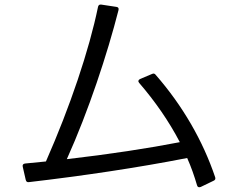

<svg xmlns="http://www.w3.org/2000/svg" viewBox="-20 -788 1040 836"><path d="M92 -5C94 3 98 6 106 5C338 -22 581 -58 795 -100C812 -62 826 -22 838 19C840 27 846 29 854 26L910 -1C917 -4 919 -9 917 -16C863 -176 775 -328 658 -462C654 -468 648 -469 642 -466L590 -444C582 -440 580 -434 586 -427C655 -347 715 -261 763 -169C630 -143 454 -116 271 -95C366 -306 447 -552 496 -744C498 -752 495 -757 487 -758L421 -768C413 -769 409 -766 407 -759C368 -569 285 -323 180 -85C150 -82 119 -79 89 -76C81 -75 77 -70 79 -62Z"/></svg>

Font: LINE Seed JP App_OTF Regular
Style: Regular
Weight: 400
Designer: LY Corporation & Fontrix & Fontworks
Version: Version 1.002